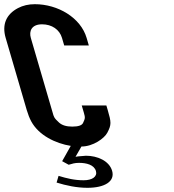

<svg xmlns="http://www.w3.org/2000/svg" viewBox="-107 -693 832 916"><path d="M270.5 84C305 84 341.9 93 350.7 123C358.4 149.5 333.2 167 292.3 167C247.8 167 213 158.3 172.4 146L163 178C208.8 192.3 259.8 203 310.3 203C391.9 203 442.7 172.8 427.9 122C414 74.3 357.6 50 303.1 50C290.8 50.7 278.6 51.7 266.5 53L253.3 55L281.5 6C337.9 6 391.1 -33.4 404.8 -59.5C425.3 -98.4 423.9 -109.7 406.9 -168L400.4 -190H282.9L292.9 -156C300.5 -130.1 298.9 -127.6 289.2 -106.5C283.9 -94.8 266.6 -89 237.5 -89C210 -89 189.2 -95.3 175 -108C149.6 -130.9 149.7 -136.9 144.4 -155L40.1 -512C30.6 -544.4 43.5 -577 93.6 -577C140.4 -577 177.1 -552 188.8 -512L199.3 -476H316.8L306.3 -512C278.1 -608.6 169.4 -673 59.2 -673C29.2 -673 2.5 -666.8 -21 -654.5C-76.6 -625.3 -98.9 -576.7 -79.9 -512L20.6 -168C26.7 -147.3 33.8 -129.3 42 -114C77.9 -47.3 158 -8.7 230.6 3L189.5 76L220.7 93C238.7 87.8 249 84 270.5 84Z"/></svg>

Font: Din Kursivschrift
Style: BreitLeft
Weight: 400
Version: Version 1.089